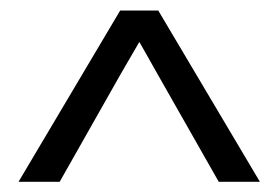

<svg xmlns="http://www.w3.org/2000/svg" viewBox="-20 -824 535 369"><path d="M15.6 -474.6 210.9 -803.7H284.2L479.5 -474.6H400.4L282.2 -682.6L248 -743.2L247.1 -742.2L211.9 -681.6L94.7 -474.6Z"/></svg>

Font: Batunionen A1
Style: Regular
Weight: 400
Designer: HanYang I&C Co.,Ltd.
Foundry: HanYang I&C Co.,Ltd.
Version: Version 2.50; ttfautohint (v1.6)